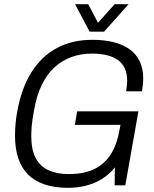

<svg xmlns="http://www.w3.org/2000/svg" viewBox="-20 -889 740 921"><path d="M307 12Q180 12 116 -50.5Q52 -113 52 -238Q52 -265 54.5 -294.5Q57 -324 63 -355Q83 -467 131.5 -543.5Q180 -620 253.5 -659Q327 -698 423 -698Q481 -698 526 -686.5Q571 -675 602.5 -652Q634 -629 650.5 -594Q667 -559 667 -512Q667 -498 665.5 -483Q664 -468 661 -451H585Q587 -464 588.5 -477.5Q590 -491 590 -501Q590 -536 578.5 -561Q567 -586 545 -601.5Q523 -617 491.5 -624.5Q460 -632 421 -632Q370 -632 324.5 -616Q279 -600 242.5 -567Q206 -534 180.5 -482Q155 -430 143 -358Q139 -335 136 -316.5Q133 -298 132 -284Q131 -270 130.5 -258Q130 -246 130 -235Q130 -172 151 -131.5Q172 -91 212.5 -72.5Q253 -54 309 -54Q385 -54 434.5 -79Q484 -104 513 -151.5Q542 -199 553 -265L558 -290H339L350 -355H644L581 0H530L531 -86Q504 -52 468 -30Q432 -8 391 2Q350 12 307 12ZM597 -869 479 -737H410L340 -869H403L463 -755H428L530 -869Z"/></svg>

Font: Archivo SemiCondensed Light
Style: Italic
Weight: 300
Width: 4
Italic angle: -10°
Designer: Hector Gatti
Foundry: Omnibus-Type
Version: Version 2.001